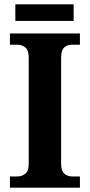

<svg xmlns="http://www.w3.org/2000/svg" viewBox="-20 -869 415 889"><path d="M26 0V-52H61Q81 -52 97 -64.5Q113 -77 113 -110V-601Q113 -637 97 -649.5Q81 -662 61 -662H26V-714H350V-662H314Q291 -662 277 -649Q263 -636 263 -600V-111Q263 -78 278 -65Q293 -52 314 -52H350V0ZM51 -772V-849H321V-772Z"/></svg>

Font: Noto Serif Devanagari SemiCondensed
Style: Bold
Weight: 700
Width: 4
Designer: Universal Thirst, Indian Type Foundry and the Monotype Design Team
Foundry: Monotype Imaging Inc.
Version: Version 2.004; ttfautohint (v1.8.4.7-5d5b)